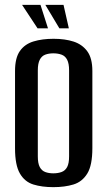

<svg xmlns="http://www.w3.org/2000/svg" viewBox="-20 -760 443 792"><path d="M200 12Q153 12 117.5 1Q82 -10 62 -44.5Q42 -79 42 -148V-467Q42 -521 62 -549.5Q82 -578 118 -589Q154 -600 201 -600Q248 -600 283.5 -588.5Q319 -577 340 -548.5Q361 -520 361 -467V-149Q361 -78 340 -44Q319 -10 283 1Q247 12 200 12ZM200 -45Q219 -45 234 -50.5Q249 -56 257 -71Q265 -86 265 -115V-470Q265 -498 257 -513.5Q249 -529 234 -534.5Q219 -540 200 -540Q181 -540 166.5 -534.5Q152 -529 144 -513.5Q136 -498 136 -470V-115Q136 -86 144 -71Q152 -56 166.5 -50.5Q181 -45 200 -45ZM264 -643H225L167 -740H242ZM178 -643H135L71 -740H147Z"/></svg>

Font: Alumni Sans SemiBold
Style: Regular
Weight: 600
Designer: Robert E. Leuschke
Foundry: Robert E. Leuschke
Version: Version 1.018